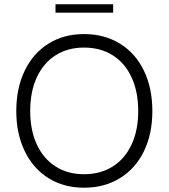

<svg xmlns="http://www.w3.org/2000/svg" viewBox="-20 -866 788 896"><path d="M56 -348Q56 -455 95.5 -536.5Q135 -618 206.5 -662.5Q278 -707 372 -707Q467 -707 539.5 -662.5Q612 -618 651.5 -536.5Q691 -455 691 -348Q691 -241 651.5 -160Q612 -79 539.5 -34.5Q467 10 372 10Q278 10 206.5 -34.5Q135 -79 95.5 -160.5Q56 -242 56 -348ZM625 -348Q625 -438 594 -505Q563 -572 506 -608Q449 -644 372 -644Q296 -644 239.5 -608Q183 -572 152 -505.5Q121 -439 121 -348Q121 -258 152 -191.5Q183 -125 239.5 -89Q296 -53 372 -53Q449 -53 506 -89Q563 -125 594 -191.5Q625 -258 625 -348ZM239 -846H508V-807H239Z"/></svg>

Font: Hanken Grotesk Light
Style: Regular
Weight: 300
Designer: Alfredo Marco Pradil
Foundry: Hanken Design Co.
Version: Version 3.014